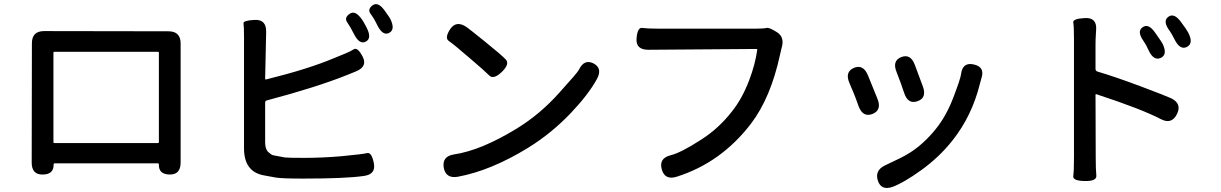

<svg xmlns="http://www.w3.org/2000/svg" viewBox="-20 -849 6010 945"><path d="M190 10Q136 11 136 -49L137 -636Q137 -696 197 -696L809 -695Q869 -695 869 -635V-49Q869 11 815 10Q760 9 762 -40Q762 -45 757 -45H249Q244 -45 244 -40Q245 10 190 10ZM243 -150Q243 -145 248 -145H757Q762 -145 762 -150V-589Q762 -594 757 -594H248Q243 -594 243 -589Z M1472 30Q1368 30 1338 25Q1308 20 1278 14Q1181 -4 1181 -119V-666Q1181 -720 1178.5 -734Q1176 -748 1233 -751Q1291 -754 1290 -693L1285 -462Q1285 -457 1290 -458Q1496 -509 1622 -562Q1650 -574 1678 -585Q1703 -595 1721.5 -606.5Q1740 -618 1765 -570Q1790 -522 1733 -498L1686 -479Q1536 -419 1294 -355Q1285 -353 1285 -344V-149Q1285 -115 1300 -101Q1315 -87 1324 -85Q1353 -79 1382 -74Q1395 -72 1478 -72Q1565 -72 1659 -80Q1765 -90 1787 -95.5Q1809 -101 1820 -46Q1831 9 1771 17Q1683 30 1472 30ZM1780 -644Q1749 -628 1722 -682Q1705 -716 1689 -739Q1673 -762 1701 -781Q1729 -801 1763 -751Q1770 -741 1784 -714Q1812 -660 1780 -644ZM1895 -687Q1864 -671 1837 -725Q1822 -757 1804.5 -780Q1787 -803 1814 -823Q1842 -843 1876 -793Q1897 -764 1901 -756Q1927 -703 1895 -687Z M2233 21Q2174 31 2164 -24Q2155 -80 2215 -89Q2348 -109 2523 -216Q2639 -287 2734 -394Q2822 -491 2829 -505Q2855 -560 2901 -537Q2947 -513 2918 -460Q2875 -382 2787 -290Q2693 -192 2580 -122Q2396 -9 2233 21ZM2450 -495Q2409 -456 2388 -477.5Q2367 -499 2293 -562Q2212 -632 2189.5 -647Q2167 -662 2196 -706Q2226 -750 2276 -716Q2288 -708 2366 -645Q2449 -578 2469.5 -556Q2490 -534 2450 -495Z M3310 21Q3252 39 3237 -16Q3222 -70 3281 -85Q3331 -97 3430 -161Q3517 -216 3583 -301Q3632 -362 3667 -453Q3697 -532 3707 -603Q3708 -608 3703 -608L3171 -604Q3109 -604 3113 -659Q3117 -715 3141 -711.5Q3165 -708 3217 -708H3702Q3740 -708 3753 -711.5Q3766 -715 3805 -690Q3843 -665 3827 -613Q3825 -607 3819 -579Q3773 -367 3676 -240Q3529 -48 3310 21Z M4375 70Q4318 91 4301 41Q4284 -10 4336 -35L4407 -69Q4432 -81 4456 -96Q4525 -139 4585 -213Q4637 -277 4672 -368.5Q4707 -460 4710 -483Q4717 -544 4772 -532Q4828 -520 4811 -466Q4809 -461 4802 -433Q4763 -278 4669 -159Q4603 -75 4512 -10Q4430 49 4375 70ZM4274 -288Q4227 -270 4206 -326L4193 -362Q4183 -389 4171 -416L4161 -440Q4137 -495 4183 -515Q4229 -534 4252 -478L4299 -362Q4321 -307 4274 -288ZM4496 -351Q4449 -334 4430 -392L4422 -415Q4413 -443 4402 -470L4393 -494Q4370 -550 4416 -568Q4462 -586 4483 -529L4522 -424Q4543 -367 4496 -351Z M5319 42Q5259 41 5262.5 17.5Q5266 -6 5266 -78V-656Q5266 -719 5262.5 -738Q5259 -757 5319 -760Q5380 -764 5375 -701L5374 -685Q5372 -656 5372 -627V-510Q5372 -500 5381 -497Q5472 -470 5597 -423Q5722 -376 5745 -365Q5799 -338 5772 -286Q5746 -235 5693 -263Q5597 -313 5377 -385Q5372 -387 5372 -382L5373 -78Q5373 -13 5376 15Q5379 43 5319 42ZM5693 -564Q5658 -548 5633 -602Q5621 -629 5609 -646Q5574 -695 5604 -715Q5633 -736 5667 -686Q5700 -639 5702 -634Q5728 -580 5693 -564ZM5822 -618Q5788 -601 5761 -655Q5746 -685 5737 -697Q5701 -745 5730 -766Q5759 -788 5794 -739Q5821 -703 5828 -689Q5856 -636 5822 -618Z"/></svg>

Font: Resource Han Rounded CN Medium
Style: Regular
Weight: 500
Designer: Cyano Hao (round all glyphs); Ryoko NISHIZUKA 西塚涼子 (kana, bopomofo & ideographs); Paul D. Hunt (Latin, Greek & Cyrillic)
Foundry: Cyano Hao
Version: 0.990